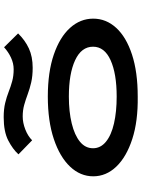

<svg xmlns="http://www.w3.org/2000/svg" viewBox="117 -875 766 1040"><g transform="rotate(-90 500.0 -355.0)"><path d="M497 8Q364 10 267 -21.5Q170 -53 117.5 -108Q65 -163 65 -233Q65 -303 117.5 -358.5Q170 -414 267 -446.5Q364 -479 497 -479Q630 -479 724.5 -446.5Q819 -414 869 -358.5Q919 -303 919 -233Q919 -163 869 -108.5Q819 -54 724.5 -23Q630 8 497 8ZM497 -106Q621 -106 694 -139Q767 -172 767 -234Q767 -297 694 -331Q621 -365 497 -365Q415 -365 351.5 -349.5Q288 -334 252.5 -305Q217 -276 217 -234Q217 -193 252.5 -164Q288 -135 351.5 -120.5Q415 -106 497 -106ZM764 -716 839 -640Q802 -602 757.5 -581.5Q713 -561 653 -561Q608 -561 573.5 -569Q539 -577 509.5 -588Q480 -599 451.5 -607Q423 -615 389 -615Q355 -615 319 -601Q283 -587 260 -564L184 -638Q212 -669 259.5 -693.5Q307 -718 385 -718Q429 -718 462 -710Q495 -702 523 -691Q551 -680 580 -672Q609 -664 645 -664Q677 -664 708 -678.5Q739 -693 764 -716Z"/></g></svg>

Font: Inconsolata UltraExpanded ExtraBold
Style: Regular
Weight: 800
Width: 9
Monospace: yes
Designer: Raph Levien, Cyreal, Brenton Simpson
Foundry: Raph Levien, Cyreal, Google
Version: Version 3.001; ttfautohint (v1.8.2.53-6de2)